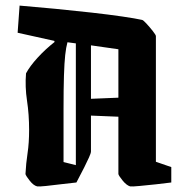

<svg xmlns="http://www.w3.org/2000/svg" viewBox="-20 -655 659 686"><path d="M73 -393Q87 -419 114.5 -449Q142 -479 175 -505L174 -509L43 -538L50 -635Q111 -630 178 -623.5Q245 -617 307 -610Q369 -603 417 -596Q465 -589 487 -584Q491 -584 503 -571Q515 -558 526 -544Q537 -530 537 -526V-77L592 -58V-3Q570 0 537.5 3.5Q505 7 478 9.5Q451 12 445 11Q432 7 418.5 -9.5Q405 -26 403 -33V-238L305 -242V-114Q305 -108 298 -92.5Q291 -77 281 -57L253 -3Q231 -1 200 3Q169 7 144 9.5Q119 12 113 11Q100 8 86.5 -9Q73 -26 71 -33Q73 -72 78.5 -108Q84 -144 84 -191Q84 -246 76.5 -295.5Q69 -345 73 -393ZM207 -76 251 -65V-500L221 -504Q216 -486 213 -458.5Q210 -431 208.5 -384.5Q207 -338 207 -263.5Q207 -189 207 -76ZM403 -479 305 -493V-302L403 -306Z"/></svg>

Font: Grenze Gotisch
Style: Bold
Weight: 700
Designer: Renata Polastri
Foundry: Omnibus-Type
Version: Version 1.001